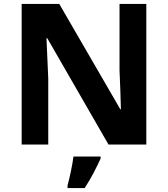

<svg xmlns="http://www.w3.org/2000/svg" viewBox="-20 -734 853 975"><path d="M723 0H531L220 -540H216Q218 -489 220.5 -438Q223 -387 225 -336V0H90V-714H281L591 -179H594Q593 -229 591 -278Q589 -327 587 -376V-714H723ZM491 71Q476 104 456 142.5Q436 181 410 221H323V208Q331 179 340 136Q349 93 353 61H491Z"/></svg>

Font: Noto Sans Telugu
Style: Bold
Weight: 700
Designer: Jelle Bosma - Monotype Design Team
Foundry: Monotype Imaging Inc.
Version: Version 2.005; ttfautohint (v1.8.4.7-5d5b)